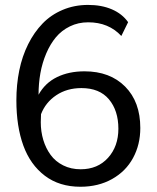

<svg xmlns="http://www.w3.org/2000/svg" viewBox="-20 -729 621 761"><path d="M487.8 -641.1 460.9 -586.4Q410.6 -640.6 329.6 -640.6Q290 -640.6 257.1 -624.5Q224.1 -608.4 201.4 -581.1Q178.7 -553.7 163.1 -516.8Q147.5 -480 140.1 -439Q132.8 -397.9 132.8 -353.5Q158.7 -400.4 205.8 -423.3Q252.9 -446.3 314.9 -446.3Q416 -446.3 476.1 -385.7Q536.1 -325.2 536.1 -221.7Q536.1 -155.8 507.3 -102.8Q478.5 -49.8 424.1 -19.3Q369.6 11.2 298.8 11.2Q215.3 11.2 157.7 -32.5Q100.1 -76.2 72.5 -152.1Q44.9 -228 44.9 -331.1Q44.9 -393.6 56.4 -450Q67.9 -506.3 91.6 -553.7Q115.2 -601.1 148.7 -635.7Q182.1 -670.4 228.5 -689.9Q274.9 -709.5 329.1 -709.5Q382.8 -709.5 423.6 -691.9Q464.4 -674.3 487.8 -641.1ZM302.7 -379.9Q245.6 -379.9 203.1 -351.6Q160.6 -323.2 142.6 -276.4Q141.6 -261.2 141.6 -244.6Q141.6 -207.5 151.6 -174.3Q161.6 -141.1 180.7 -115Q199.7 -88.9 230.5 -73.5Q261.2 -58.1 299.8 -58.1Q367.2 -58.1 408.2 -103.5Q449.2 -148.9 449.2 -218.8Q449.2 -290.5 411.9 -335.2Q374.5 -379.9 302.7 -379.9Z"/></svg>

Font: RGR Online_21
Style: Regular
Weight: 400
Italic angle: -12°
Designer: vernon adams
Foundry: vernon adams
Version: Version 1.000